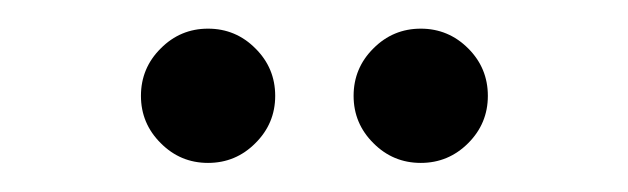

<svg xmlns="http://www.w3.org/2000/svg" viewBox="-20 -789 432 132"><path d="M90.5 -690.6Q76.9 -704.1 76.9 -723.1Q76.9 -742.2 90.5 -755.7Q104 -769.3 123 -769.3Q142.1 -769.3 155.6 -755.7Q169.2 -742.2 169.2 -723.1Q169.2 -704.1 155.6 -690.6Q142.1 -677 123 -677Q104 -677 90.5 -690.6ZM236.7 -690.6Q223.1 -704.1 223.1 -723.1Q223.1 -742.2 236.7 -755.7Q250.2 -769.3 269.3 -769.3Q288.3 -769.3 301.9 -755.7Q315.4 -742.2 315.4 -723.1Q315.4 -704.1 301.9 -690.6Q288.3 -677 269.3 -677Q250.2 -677 236.7 -690.6Z"/></svg>

Font: Tecnico
Style: Fino
Weight: 400
Version: Version 1.3